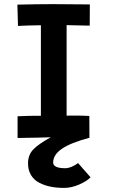

<svg xmlns="http://www.w3.org/2000/svg" viewBox="-20 -669 558 933"><path d="M64.5 -646.5Q159.7 -648.9 236.8 -648.9Q296.9 -648.9 416.5 -647.5L416 -544.4Q384.3 -544.4 354.7 -545.7Q325.2 -546.9 303.7 -546.9V-106.9Q314.5 -106.9 322.8 -107.2Q331.1 -107.4 343.8 -107.4Q380.4 -107.4 414.1 -105.5L414.6 0.5Q324.2 24.4 281.2 53.7Q238.3 83 238.3 120.6Q238.3 148.4 296.9 148.4Q325.2 148.4 359.4 123.5L419.9 192.4Q402.3 211.4 364.5 227.8Q326.7 244.1 292 244.1Q256.3 244.1 226.6 238.3Q196.8 232.4 171.1 219.2Q145.5 206.1 130.9 182.1Q116.2 158.2 116.2 125Q116.2 84 141.6 57.4Q167 30.8 226.6 -2Q219.7 -2 163.1 -0.2Q106.4 1.5 65.4 1.5V-104Q117.2 -106.4 153.3 -106.4H178.7V-546.4Q109.4 -545.4 67.4 -543Z"/></svg>

Font: Fantasque Sans Mono
Style: Bold
Weight: 700
Monospace: yes
Designer: Jany Belluz
Version: Version 1.8.0 ; ttfautohint (v1.8.2)